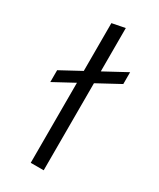

<svg xmlns="http://www.w3.org/2000/svg" viewBox="-181 -760 678 819"><g transform="rotate(30 157.5 -350.5)"><path d="M120.4 -688 184.2 -700.6V0H120.4ZM20.4 -340.1V-398.4L294.3 -546.7V-488.4Z"/></g></svg>

Font: Roundo Variable
Style: Regular
Weight: 200
Designer: Shiva Nallaperumal
Foundry: Indian Type Foundry
Version: Version 2.000